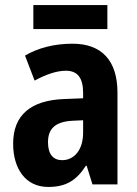

<svg xmlns="http://www.w3.org/2000/svg" viewBox="-20 -730 544 760"><path d="M405 -710H112V-615H405ZM267 -557C194 -557 130 -540 79 -510L117 -411C163 -436 205 -450 241 -450C286 -450 309 -423 309 -362V-341L234 -338C102 -333 32 -275 32 -161C32 -65 79 10 171 10C243 10 283 -17 320 -74H323L346 0H445V-363C445 -491 382 -557 267 -557ZM266 -252 309 -254V-205C309 -137 274 -96 226 -96C191 -96 170 -119 170 -167C170 -220 198 -248 266 -252Z"/></svg>

Font: Noto Sans Hebrew Condensed
Style: Bold
Weight: 700
Width: 3
Designer: Monotype Design Team
Foundry: Monotype Imaging Inc.
Version: Version 2.004